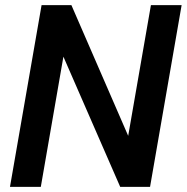

<svg xmlns="http://www.w3.org/2000/svg" viewBox="-20 -731 733 751"><path d="M566.9 0H450.2L228 -509.3L139.6 0H19L142.6 -710.9H259.3L481.4 -199.7L570.3 -710.9H690.4Z"/></svg>

Font: RobotoDraft Medium
Style: Italic
Weight: 500
Italic angle: -12°
Version: Version 2.001152; 2014